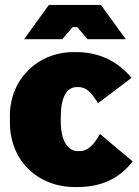

<svg xmlns="http://www.w3.org/2000/svg" viewBox="-20 -742 559 774"><path d="M487 -584 387 -722H177L77 -584H231L273 -633H291L333 -584ZM282 12H292C389 12 460 -22 515 -91L383 -202C356 -154 332 -133 302 -133H294C252 -133 225 -176 225 -253V-267C225 -351 248 -391 291 -391H295C325 -391 345 -375 375 -326L510 -428C453 -497 378 -532 286 -532H277C132 -532 20 -422 20 -277V-247C20 -99 128 12 282 12Z"/></svg>

Font: Fixel Text Black
Style: Regular
Weight: 900
Width: 4
Designer: AlfaBravo + MacPaw
Foundry: Kyrylo Tkachov, Marchela Mozhyna, Serhii Makarenko, Maria Weinstein, Zakhar Kryvoshyya
Version: Version 1.211